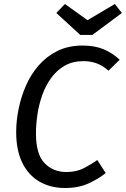

<svg xmlns="http://www.w3.org/2000/svg" viewBox="-20 -929 630 961"><path d="M394 -701Q454 -701 498.5 -682.5Q543 -664 579 -630L523 -575Q494 -601 463.5 -612Q433 -623 398 -623Q344 -623 304.5 -600.5Q265 -578 237 -540Q209 -502 192 -454.5Q175 -407 167.5 -357Q160 -307 160 -260Q160 -157 203 -112.5Q246 -68 312 -68Q362 -68 399 -87Q436 -106 467 -128L509 -63Q475 -35 424.5 -11.5Q374 12 306 12Q233 12 177.5 -20Q122 -52 91.5 -114.5Q61 -177 61 -268Q61 -323 73 -383Q85 -443 109.5 -499.5Q134 -556 173.5 -601.5Q213 -647 267.5 -674Q322 -701 394 -701ZM418 -828 555 -909 590 -864 442 -754H382L262 -864L305 -909Z"/></svg>

Font: Fira Sans Variable
Style: Italic
Weight: 397
Italic angle: -8°
Designer: Carrois Corporate & Edenspiekermann AG
Foundry: Carrois Corporate GbR & Edenspiekermann AG
Version: Version 4.202